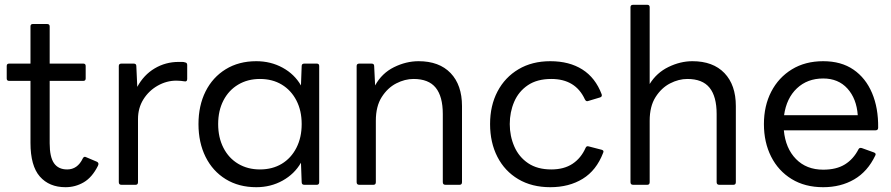

<svg xmlns="http://www.w3.org/2000/svg" viewBox="-20 -770 3713 800"><path d="M253 10Q185 10 146 -34.5Q107 -79 107 -175V-433H18Q8 -433 8 -443V-495Q8 -505 18 -505H107V-660Q107 -670 117 -670H176Q187 -670 187 -660V-505H327Q337 -505 337 -495V-443Q337 -433 327 -433H187V-173Q187 -116 205 -90Q223 -64 260 -64Q303 -64 325 -110Q330 -120 339 -115L384 -96Q394 -91 388 -79Q364 -31 329 -10.5Q294 10 253 10Z M486 0Q475 0 475 -11V-495Q475 -505 486 -505H537Q548 -505 548 -495L552 -408Q579 -458 624.5 -485Q670 -512 724 -512Q733 -512 739.5 -512Q746 -512 751 -510Q760 -509 760 -499V-441Q760 -429 749 -431Q742 -432 734 -433Q726 -434 715 -434Q674 -434 637 -413Q600 -392 577.5 -356Q555 -320 555 -274V-11Q555 0 545 0Z M1048 10Q975 10 920.5 -23.5Q866 -57 836.5 -116.5Q807 -176 807 -253Q807 -330 836.5 -389Q866 -448 920.5 -481.5Q975 -515 1048 -515Q1108 -515 1157.5 -488Q1207 -461 1234 -414L1237 -495Q1237 -505 1248 -505H1300Q1310 -505 1310 -495V-11Q1310 0 1300 0H1248Q1237 0 1237 -11L1234 -92Q1207 -45 1157.5 -17.5Q1108 10 1048 10ZM1063 -64Q1115 -64 1154 -87.5Q1193 -111 1215 -154Q1237 -197 1237 -253Q1237 -309 1215 -351.5Q1193 -394 1154 -417.5Q1115 -441 1063 -441Q1012 -441 972.5 -417.5Q933 -394 911 -351.5Q889 -309 889 -253Q889 -197 911 -154Q933 -111 972.5 -87.5Q1012 -64 1063 -64Z M1477 0Q1466 0 1466 -11V-495Q1466 -505 1477 -505H1528Q1539 -505 1539 -495L1543 -414Q1571 -465 1621.5 -490Q1672 -515 1724 -515Q1810 -515 1857.5 -465.5Q1905 -416 1905 -328V-11Q1905 0 1895 0H1836Q1825 0 1825 -11V-295Q1825 -368 1795.5 -404.5Q1766 -441 1703 -441Q1667 -441 1631 -422.5Q1595 -404 1570.5 -365.5Q1546 -327 1546 -267V-11Q1546 0 1536 0Z M2273 10Q2196 10 2139.5 -23.5Q2083 -57 2052.5 -116.5Q2022 -176 2022 -253Q2022 -330 2053 -389Q2084 -448 2140.5 -481.5Q2197 -515 2273 -515Q2352 -515 2406.5 -480.5Q2461 -446 2487 -377Q2490 -367 2480 -364L2430 -349Q2422 -346 2417 -356Q2378 -441 2277 -441Q2218 -441 2179.5 -415Q2141 -389 2122.5 -346Q2104 -303 2104 -253Q2104 -203 2123 -159.5Q2142 -116 2180.5 -90Q2219 -64 2277 -64Q2330 -64 2365.5 -87.5Q2401 -111 2420 -154Q2424 -163 2433 -160L2487 -146Q2498 -143 2493 -133Q2465 -60 2408 -25Q2351 10 2273 10Z M2618 0Q2607 0 2607 -11V-740Q2607 -750 2618 -750H2677Q2687 -750 2687 -740V-420Q2716 -467 2765.5 -491Q2815 -515 2865 -515Q2951 -515 2998.5 -465.5Q3046 -416 3046 -328V-11Q3046 0 3036 0H2977Q2966 0 2966 -11V-295Q2966 -368 2936.5 -404.5Q2907 -441 2844 -441Q2808 -441 2772 -422.5Q2736 -404 2711.5 -365.5Q2687 -327 2687 -267V-11Q2687 0 2677 0Z M3410 10Q3334 10 3278.5 -24Q3223 -58 3193 -117.5Q3163 -177 3163 -253Q3163 -329 3193.5 -388Q3224 -447 3279.5 -481Q3335 -515 3410 -515Q3485 -515 3536 -480Q3587 -445 3613.5 -382.5Q3640 -320 3639 -238Q3639 -227 3628 -227H3246Q3253 -152 3296.5 -107.5Q3340 -63 3410 -63Q3465 -63 3500.5 -85Q3536 -107 3557 -148Q3561 -156 3571 -153L3621 -135Q3632 -131 3627 -122Q3595 -55 3539 -22.5Q3483 10 3410 10ZM3410 -443Q3344 -443 3300.5 -402Q3257 -361 3247 -290H3554Q3549 -359 3511 -401Q3473 -443 3410 -443Z"/></svg>

Font: LINE Seed Sans App
Style: Regular
Weight: 400
Designer: LINE VX Design & Dalton Maag Ltd & Sandoll Inc
Foundry: Dalton Maag Ltd
Version: Version 1.003